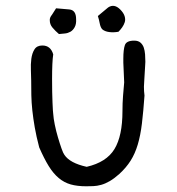

<svg xmlns="http://www.w3.org/2000/svg" viewBox="-20 -667 618 671"><path d="M400 -634Q412 -622 415.5 -610.5Q419 -599 416 -589.5Q413 -580 407 -571.5Q401 -563 394 -556Q377 -553 361.5 -555Q346 -557 337 -565Q331 -572 328.5 -585.5Q326 -599 322 -611L358 -641Q379 -655 400 -634ZM246 -600Q247 -583 241 -572Q235 -561 226 -556Q217 -551 207 -550Q197 -549 186 -548Q173 -559 163 -571Q154 -582 154 -596Q153 -605 162 -616Q169 -627 176 -638L222 -634Q246 -632 246 -600ZM485 -333Q481 -277 476 -235.5Q471 -194 461.5 -162Q452 -130 436.5 -105.5Q421 -81 397 -59Q379 -43 363.5 -34Q348 -25 333.5 -21Q319 -17 306 -16.5Q293 -16 281 -16Q250 -16 227 -22.5Q204 -29 185 -45Q166 -61 150 -87Q134 -113 117 -152Q107 -190 101.5 -221.5Q96 -253 93 -281Q90 -309 89.5 -334.5Q89 -360 89 -386Q89 -401 88 -421.5Q87 -442 89.5 -461.5Q92 -481 100.5 -494.5Q109 -508 128 -508Q157 -508 166 -477Q164 -464 163 -442.5Q162 -421 162 -391Q162 -343 163.5 -308.5Q165 -274 166 -269Q167 -253 171.5 -231Q176 -209 182.5 -187Q189 -165 195 -148Q201 -131 205 -126Q224 -97 283 -84Q352 -100 380 -146Q408 -192 408 -279Q408 -307 410 -332Q412 -357 414 -379L411 -448V-462Q411 -494 416.5 -509.5Q422 -525 449 -525Q463 -525 471 -518Q479 -511 482.5 -500.5Q486 -490 487 -477Q488 -464 488 -451Q488 -445 487 -433Q486 -421 485.5 -408Q485 -395 484 -382.5Q483 -370 483 -364Q483 -356 483.5 -348Q484 -340 485 -333Z"/></svg>

Font: Gaegu
Style: Accents-Regular
Weight: 400
Designer: JIKJI
Foundry: JIKJI
Version: Version 1.00